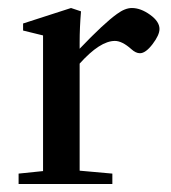

<svg xmlns="http://www.w3.org/2000/svg" viewBox="-20 -459 426 479"><path d="M26.4 0V-25.9L87.4 -32.2V-370.6L37.6 -382.8V-400.4L157.2 -439L182.1 -430.7Q178.7 -390.6 178.7 -353.5V-337.4Q239.3 -400.9 272 -424.3Q292 -439 309.1 -439Q331.1 -439 354.5 -422.1Q377.9 -405.3 377.9 -386.7Q377.9 -371.6 360.6 -348.9Q343.3 -326.2 329.1 -326.2Q318.8 -326.2 307.6 -336.4Q284.7 -356.9 266.6 -356.9Q229.5 -356.9 178.7 -300.3V-33.2L260.3 -25.9V0Z"/></svg>

Font: Elstob 14pt Medium
Style: Regular
Weight: 500
Designer: Peter S. Baker
Version: Version 1.015